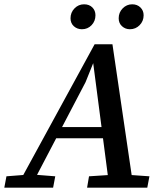

<svg xmlns="http://www.w3.org/2000/svg" viewBox="-51 -873 760 893"><path d="M-31 0 -21 -53 81 -61H105L206 -53L196 0ZM25 0 389 -667H472L570 0H458L382 -583H384L347 -491L90 0ZM192 -230 201 -282H478L474 -230ZM354 0 363 -53 486 -61H530L644 -53L634 0ZM330 -737Q308 -737 292.5 -751Q277 -765 277 -788Q277 -815 295.5 -834Q314 -853 340 -853Q364 -853 378.5 -838.5Q393 -824 393 -802Q393 -775 375 -756Q357 -737 330 -737ZM553 -737Q532 -737 516.5 -751Q501 -765 501 -788Q501 -815 519.5 -834Q538 -853 564 -853Q587 -853 602 -838.5Q617 -824 617 -802Q617 -775 598.5 -756Q580 -737 553 -737Z"/></svg>

Font: Source Serif 4 Medium
Style: Italic
Weight: 500
Italic angle: -12°
Designer: Frank Grießhammer
Foundry: Adobe Systems Incorporated
Version: Version 4.004;hotconv 1.0.116;makeotfexe 2.5.65601